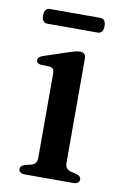

<svg xmlns="http://www.w3.org/2000/svg" viewBox="-74 -655 450 700"><g transform="rotate(10 151.0 -305.0)"><path d="M210.5 -455V-69Q210.5 -56 215.8 -49.2Q221 -42.5 230.5 -39.5L252.5 -34.5Q261 -32 265.5 -27.5Q270 -23 270 -16.5Q270 -9 264 -4.5Q258 0 247.5 0H67.5Q57.5 0 51.5 -4.5Q45.5 -9 45.5 -16.5Q45.5 -23 50 -27.2Q54.5 -31.5 62 -34L86 -39.5Q95.5 -42.5 100.8 -49Q106 -55.5 106 -69V-380.5Q106 -392 102 -396.8Q98 -401.5 89.5 -403L56 -404Q47.5 -405.5 43.8 -409Q40 -412.5 40 -418.5Q40 -424.5 44.5 -429Q49 -433.5 59.5 -437L151 -467.5Q165 -472 173.5 -474Q182 -476 190 -476Q199.5 -476 205 -470.5Q210.5 -465 210.5 -455ZM33 -583Q33 -596.5 38.5 -603.2Q43.9 -610 53.6 -610H239.9Q249.7 -610 255.1 -603.5Q260.6 -597 260.6 -583Q260.6 -569 255.1 -562.2Q249.7 -555.5 239.9 -555.5H53.6Q43.9 -555.5 38.5 -562.2Q33 -569 33 -583Z"/></g></svg>

Font: Fraunces 12pt
Style: Regular
Weight: 400
Version: Version 1.000;[b76b70a41]